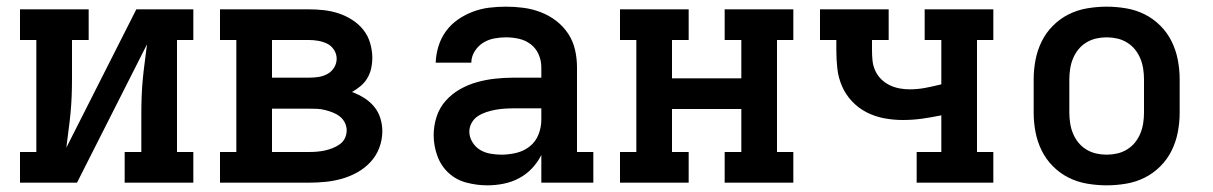

<svg xmlns="http://www.w3.org/2000/svg" viewBox="-20 -548 3640 576"><path d="M40 0V-92H89V-428H40V-520H246V-428H196V-312Q196 -286 195 -260Q194 -234 191.5 -208Q189 -182 185.5 -156.5Q182 -131 179 -105L389 -520H560V-428H511V-92H560V0H354V-92H404V-208Q404 -234 405 -260Q406 -286 408.5 -312Q411 -338 414.5 -363.5Q418 -389 421 -415L211 0Z M640 0V-92H689V-428H640V-520H907Q929 -520 951.5 -517.5Q974 -515 995.5 -508Q1017 -501 1036.5 -488.5Q1056 -476 1070 -458.5Q1084 -441 1090.5 -418.5Q1097 -396 1097 -374Q1097 -358 1093.5 -342.5Q1090 -327 1082 -313.5Q1074 -300 1062 -290Q1050 -280 1036 -272Q1055 -265 1072 -254.5Q1089 -244 1102 -228.5Q1115 -213 1121 -193.5Q1127 -174 1127 -155Q1127 -129 1118 -105Q1109 -81 1092 -62.5Q1075 -44 1053 -31.5Q1031 -19 1006.5 -12Q982 -5 957 -2.5Q932 0 907 0ZM907 -315Q921 -315 935 -317Q949 -319 962 -326Q975 -333 982.5 -345.5Q990 -358 990 -372Q990 -386 982 -398.5Q974 -411 961.5 -417Q949 -423 935 -425.5Q921 -428 907 -428H796V-315ZM907 -92Q919 -92 931 -93Q943 -94 954.5 -96.5Q966 -99 977.5 -103.5Q989 -108 999 -115Q1009 -122 1014.5 -133Q1020 -144 1020 -157Q1020 -169 1014.5 -180Q1009 -191 999.5 -198.5Q990 -206 978.5 -210.5Q967 -215 955 -218Q943 -221 931 -221.5Q919 -222 907 -222H796V-92Z M1442 8Q1411 8 1380 0Q1349 -8 1326 -29Q1303 -50 1292 -80.5Q1281 -111 1281 -142Q1281 -170 1289.5 -197Q1298 -224 1316.5 -245Q1335 -266 1359.5 -280Q1384 -294 1411 -301.5Q1438 -309 1465.5 -312Q1493 -315 1521 -315H1604V-346Q1604 -366 1596 -384.5Q1588 -403 1572.5 -415Q1557 -427 1537.5 -431.5Q1518 -436 1498 -436Q1480 -436 1462 -432.5Q1444 -429 1429 -419.5Q1414 -410 1404 -394Q1394 -378 1394 -360H1287Q1288 -385 1295.5 -409.5Q1303 -434 1318 -454.5Q1333 -475 1354 -489.5Q1375 -504 1399 -513Q1423 -522 1448 -525Q1473 -528 1498 -528Q1525 -528 1551 -524.5Q1577 -521 1602 -511.5Q1627 -502 1648.5 -485.5Q1670 -469 1684.5 -447Q1699 -425 1705 -399Q1711 -373 1711 -346V-92H1760V0H1604V-83Q1593 -61 1576 -43Q1559 -25 1537.5 -13.5Q1516 -2 1491.5 3Q1467 8 1442 8ZM1484 -84Q1507 -84 1529.5 -89.5Q1552 -95 1569.5 -109Q1587 -123 1595.5 -144.5Q1604 -166 1604 -189V-223H1521Q1507 -223 1493 -222Q1479 -221 1465.5 -218.5Q1452 -216 1438.5 -211.5Q1425 -207 1413.5 -199.5Q1402 -192 1395 -179.5Q1388 -167 1388 -153Q1388 -137 1397 -122Q1406 -107 1420 -98.5Q1434 -90 1451 -87Q1468 -84 1484 -84Z M1840 0V-92H1889V-428H1840V-520H2046V-428H1996V-313H2204V-428H2154V-520H2360V-428H2311V-92H2360V0H2154V-92H2204V-221H1996V-92H2046V0Z M2730 0V-92H2804V-202Q2775 -196 2746.5 -192Q2718 -188 2688 -188Q2661 -188 2633.5 -193Q2606 -198 2581 -210.5Q2556 -223 2536.5 -243.5Q2517 -264 2506 -289.5Q2495 -315 2492 -342.5Q2489 -370 2489 -398V-428H2440V-520H2646V-428H2596V-398Q2596 -382 2597.5 -366.5Q2599 -351 2605.5 -336.5Q2612 -322 2623 -311Q2634 -300 2648 -293Q2662 -286 2677.5 -283Q2693 -280 2709 -280Q2733 -280 2756.5 -284.5Q2780 -289 2804 -295V-428H2754V-520H2960V-428H2911V-92H2960V0Z M3300 8Q3271 8 3241.5 3Q3212 -2 3186 -15Q3160 -28 3139 -49Q3118 -70 3105 -96.5Q3092 -123 3086.5 -152Q3081 -181 3081 -210V-310Q3081 -339 3086.5 -368Q3092 -397 3105 -423.5Q3118 -450 3139 -471Q3160 -492 3186 -505Q3212 -518 3241.5 -523Q3271 -528 3300 -528Q3329 -528 3358.5 -523Q3388 -518 3414 -505Q3440 -492 3461 -471Q3482 -450 3495 -423.5Q3508 -397 3513.5 -368Q3519 -339 3519 -310V-210Q3519 -181 3513.5 -152Q3508 -123 3495 -96.5Q3482 -70 3461 -49Q3440 -28 3414 -15Q3388 -2 3358.5 3Q3329 8 3300 8ZM3300 -84Q3316 -84 3331.5 -87.5Q3347 -91 3361 -99.5Q3375 -108 3385 -120.5Q3395 -133 3401 -147.5Q3407 -162 3409.5 -178Q3412 -194 3412 -210V-310Q3412 -326 3409.5 -342Q3407 -358 3401 -372.5Q3395 -387 3385 -399.5Q3375 -412 3361 -420.5Q3347 -429 3331.5 -432.5Q3316 -436 3300 -436Q3284 -436 3268.5 -432.5Q3253 -429 3239 -420.5Q3225 -412 3215 -399.5Q3205 -387 3199 -372.5Q3193 -358 3190.5 -342Q3188 -326 3188 -310V-210Q3188 -194 3190.5 -178Q3193 -162 3199 -147.5Q3205 -133 3215 -120.5Q3225 -108 3239 -99.5Q3253 -91 3268.5 -87.5Q3284 -84 3300 -84Z"/></svg>

Font: Iosevka Etoile Semibold
Style: Regular
Weight: 600
Designer: Belleve Invis
Foundry: Belleve Invis
Version: Version 22.1.2; ttfautohint (v1.8.4)